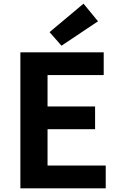

<svg xmlns="http://www.w3.org/2000/svg" viewBox="-20 -1026 655 1046"><path d="M91 0H556V-124H239V-322H498V-446H239V-617H545V-741H91ZM315 -777 514 -910 435 -1006 250 -851Z"/></svg>

Font: Noto Sans TC
Style: Bold
Weight: 700
Designer: Ryoko NISHIZUKA 西塚涼子 (kana, bopomofo & ideographs); Paul D. Hunt (Latin, Greek & Cyrillic); Sandoll Communications 산돌커뮤니
Foundry: Adobe
Version: Version 2.004;hotconv 1.0.118;makeotfexe 2.5.65603